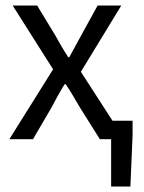

<svg xmlns="http://www.w3.org/2000/svg" viewBox="-20 -506 522 698"><path d="M384 172V0H343L272 -113Q259 -135 246 -157Q233 -179 219 -200H215Q202 -179 190 -157.5Q178 -136 166 -113L100 0H14L173 -254L26 -486H115L180 -379Q191 -359 203 -338.5Q215 -318 228 -298H232Q243 -318 254 -338.5Q265 -359 276 -379L335 -486H421L274 -245L389 -67H462V-15L454 172Z"/></svg>

Font: CV Source Sans
Style: Regular
Weight: 400
Designer: Paul D. Hunt
Foundry: Adobe Systems Incorporated
Version: Version 3.001